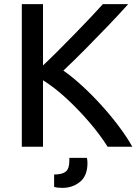

<svg xmlns="http://www.w3.org/2000/svg" viewBox="-20 -713 673 933"><path d="M86 0V-693H189V-395Q224 -428 264 -468Q304 -508 344 -549Q384 -590 419 -627Q454 -664 480 -693H603Q561 -646 506.5 -589Q452 -532 395 -474.5Q338 -417 288 -370Q331 -340 378 -297Q425 -254 471 -203.5Q517 -153 556.5 -100.5Q596 -48 623 0H503Q465 -60 412.5 -121Q360 -182 302.5 -235Q245 -288 189 -323V0ZM283 200Q258 200 243 195V135Q282 135 299.5 121Q317 107 317 67V54H402Q404 61 404.5 68.5Q405 76 405 79Q405 141 369 170.5Q333 200 283 200Z"/></svg>

Font: Ubuntu Sans Medium
Style: Regular
Weight: 500
Designer: Dalton Maag Ltd
Foundry: Dalton Maag Ltd
Version: Version 1.006; ttfautohint (v1.8.4.7-5d5b)